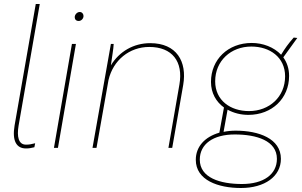

<svg xmlns="http://www.w3.org/2000/svg" viewBox="-20 -740 1513 961"><path d="M110 3C126 3 135 1 152 -3L156 -23C137 -18 126 -16 110 -16C72 -16 64 -57 73 -111L179 -720H159L53 -112C40 -35 62 3 110 3Z M250 0H270L360 -520H340ZM374 -635C386 -635 398 -646 398 -660C398 -670 391 -680 379 -680C366 -680 354 -667 354 -654C354 -643 361 -635 374 -635Z M443 0H463L523 -339C546 -439 628 -505 727 -505C842 -505 898 -432 878 -317L823 0H842L897 -315C917 -432 864 -524 732 -524C648 -524 577 -482 535 -413C541 -459 548 -494 549 -520H535Z M1223 -165C1342 -165 1427 -248 1427 -360C1427 -397 1416 -428 1398 -453L1468 -550L1450 -552C1422 -520 1407 -499 1387 -466C1351 -504 1296 -525 1240 -525C1121 -525 1036 -442 1036 -330C1036 -274 1062 -230 1101 -202L1078 -76C1005 -55 960 -6 960 60C960 162 1072 201 1186 201C1305 201 1386 143 1386 55C1386 -47 1274 -86 1160 -86C1139 -86 1118 -84 1099 -80L1119 -191C1150 -174 1186 -165 1223 -165ZM1191 181C1082 181 980 150 980 59C980 -19 1047 -67 1155 -67C1264 -67 1366 -36 1366 55C1366 133 1299 181 1191 181ZM1226 -184C1134 -184 1057 -237 1057 -333C1057 -436 1136 -507 1238 -507C1330 -507 1407 -454 1407 -358C1407 -255 1328 -184 1226 -184Z"/></svg>

Font: Fixel Text 20240404 Thin
Style: Italic
Weight: 100
Width: 4
Italic angle: -10°
Designer: AlfaBravo + MacPaw
Foundry: Kyrylo Tkachov, Marchela Mozhyna, Serhii Makarenko, Maria Weinstein, Zakhar Kryvoshyya
Version: Version 1.211;Glyphs 3.2 (3225)